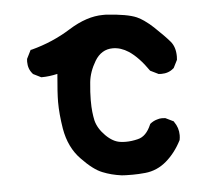

<svg xmlns="http://www.w3.org/2000/svg" viewBox="-41 -486 581 539"><g transform="rotate(-5 250.0 -216.0)"><path d="M126 -289.6Q102.1 -284.2 82 -284.2Q82 -284.2 82 -284.2H80.1L57.6 -295.4L56.6 -296.9Q44.4 -310.5 44.4 -331.1Q44.4 -334 44.9 -338.9L57.1 -363.3L60.5 -363.8Q120.1 -379.4 171.1 -411.4Q222.2 -443.4 268.1 -443.4Q272.5 -443.4 276.4 -443.4Q336.4 -439.5 362.3 -428.2Q373.5 -422.9 381.8 -417Q396.5 -406.7 408.2 -395.5Q437.5 -367.7 450.9 -351.8Q464.4 -335.9 464.4 -309.1Q464.4 -305.2 463.9 -299.8L452.6 -277.3L451.2 -276.4Q437.5 -264.2 417 -264.2Q414.1 -264.2 409.2 -264.6L386.2 -275.9Q358.9 -315.4 331.5 -333.5Q309.6 -347.7 287.1 -347.7Q254.9 -347.7 236.3 -316.9Q218.8 -287.6 215.8 -258.3Q212.9 -229 212.9 -208.3Q212.9 -187.5 214.4 -174.8Q215.8 -162.1 218.3 -150.4Q224.1 -127.4 244.6 -106.9Q265.1 -86.4 286.1 -84Q293.5 -83 300.8 -83Q317.4 -83 335 -87.4Q358.9 -92.8 372.6 -125L373.5 -127Q382.8 -134.8 393.6 -137.7Q400.9 -140.1 406.7 -140.1Q412.1 -140.1 417 -139.6L439.9 -128.4L440.9 -126.5Q453.1 -109.4 453.1 -88.4Q453.1 -82 451.7 -74.7Q434.1 -40 407.7 -17.3Q381.3 5.4 347.7 8.8Q328.1 10.7 312 10.7Q290 10.7 281.2 9.8Q252 5.9 228 -3.9Q202.6 -13.7 170.4 -47.4Q137.2 -81.1 127.9 -135.3Q121.1 -176.8 121.1 -210.9Q121.1 -235.4 126 -289.6Z"/></g></svg>

Font: Bakudai
Style: Bold
Weight: 700
Version: Version 1.48